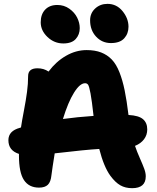

<svg xmlns="http://www.w3.org/2000/svg" viewBox="-20 -964 820 1004"><path d="M560.1 -738.8Q513.7 -738.8 482.4 -772.5Q451.2 -806.2 451.2 -857.9Q451.2 -895 477.5 -919.4Q503.9 -943.8 542 -943.8Q589.8 -943.8 620.8 -905.8Q651.9 -867.7 651.9 -824.2Q651.9 -788.1 629.4 -763.4Q606.9 -738.8 560.1 -738.8ZM311 -736.8Q263.7 -736.8 228.3 -770.5Q192.9 -804.2 192.9 -847.2Q192.9 -889.2 216.1 -913.6Q239.3 -938 279.8 -938Q314.9 -938 342.5 -918.5Q370.1 -898.9 383.5 -871.8Q397 -844.7 397 -816.9Q397 -783.2 376 -760Q355 -736.8 311 -736.8ZM670.9 20Q635.7 20 609.4 5.1Q583 -9.8 557.1 -44.9Q522.9 -91.8 499 -185.1Q428.7 -181.2 266.1 -162.1Q253.4 -83.5 249 -47.9Q245.6 -12.7 230.2 2.2Q214.8 17.1 184.1 17.1Q131.3 17.1 105.2 -22.5Q79.1 -62 79.1 -150.9V-159.2Q23.9 -176.8 23.9 -231Q23.9 -279.8 85 -295.9Q85.9 -296.4 87.4 -296.9Q88.9 -297.4 89.8 -297.9Q94.2 -329.1 105 -385Q115.7 -440.9 121.3 -483.4Q127 -525.9 127 -565.9Q127 -606.9 175.8 -606.9Q209 -606.9 233.9 -589.8Q272.9 -642.1 325 -672.1Q377 -702.1 433.1 -702.1Q476.6 -702.1 508.8 -689.7Q541 -677.2 564.5 -652.8Q587.9 -628.4 604.5 -586.4Q621.1 -544.4 631.8 -491.7Q642.6 -439 651.9 -362.8Q705.6 -359.9 727.8 -340.8Q750 -321.8 750 -287.1Q750 -258.3 733.2 -235.8Q716.3 -213.4 686 -201.2Q695.8 -171.9 711.2 -137.2Q726.6 -102.5 734.4 -81.1Q742.2 -59.6 742.2 -42Q742.2 20 670.9 20ZM424.8 -528.8Q397.9 -528.8 367.2 -479.7Q336.4 -430.7 309.1 -341.8Q383.8 -352.1 469.2 -357.9Q460.4 -438 453.4 -475.3Q446.3 -512.7 440.7 -520.8Q435.1 -528.8 424.8 -528.8Z"/></svg>

Font: Shantell Sans Bouncy
Style: Regular
Weight: 800
Designer: Stephen Nixon, Anya Danilova, Shantell Martin
Foundry: Arrow Type
Version: Version 1.006;[9816181b4]